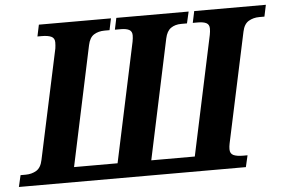

<svg xmlns="http://www.w3.org/2000/svg" viewBox="-86 -785 1270 857"><g transform="rotate(-5 549.5 -357.0)"><path d="M-35 0 -23 -52H0Q27 -52 48 -64.5Q69 -77 76 -112L181 -602Q183 -616 183 -629Q183 -648 168 -655Q153 -662 125 -662H106L117 -714H440L429 -662H407Q379 -662 359 -649.5Q339 -637 332 -603L218 -67H413L527 -602Q530 -618 530 -630Q530 -648 517 -655Q504 -662 480 -662H453L464 -714H788L776 -662H750Q723 -662 704 -649Q685 -636 678 -603L564 -67H759L873 -602Q876 -617 876 -630Q876 -648 863 -655Q850 -662 824 -662H802L813 -714H1134L1123 -662H1100Q1073 -662 1052 -649.5Q1031 -637 1024 -603L919 -112Q916 -98 916 -86Q916 -66 931 -59Q946 -52 974 -52H994L982 0Z"/></g></svg>

Font: Noto Serif SemiCondensed
Style: Bold Italic
Weight: 700
Width: 4
Italic angle: -12°
Designer: Monotype Design Team
Foundry: Monotype Imaging Inc.
Version: Version 2.014